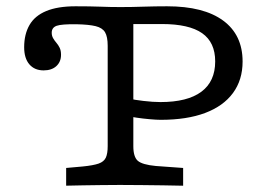

<svg xmlns="http://www.w3.org/2000/svg" viewBox="-20 -591 846 611"><path d="M322.7 -201.6V-445.2Q322.7 -474.1 314.3 -488.3Q305.8 -502.5 284.2 -507.8Q262.6 -513 224.2 -513.8Q175.7 -514.5 160.2 -508.9Q144.6 -503.2 144.6 -486.9Q144.6 -477.2 149 -469.5Q153.4 -461.8 159.4 -454.9Q165.4 -448 169.8 -439.1Q174.2 -430.2 174.2 -416.6Q174.2 -394.3 159.3 -380.6Q144.4 -367 118.8 -367Q90 -367 73.4 -386.3Q56.9 -405.6 56.9 -440.8Q56.9 -482.2 73.9 -511.5Q90.8 -540.8 127.2 -555.9Q163.6 -571 220.4 -571Q266.6 -571 298.1 -569.8Q329.6 -568.5 363.4 -568.5H363.1Q400.5 -568.5 437.4 -569.8Q474.4 -571 511.7 -571Q628.3 -571 690.1 -525.5Q752 -480 752 -395.3Q752 -336.5 721.3 -294.9Q690.7 -253.3 632.7 -231.5Q574.8 -209.7 491.6 -209.7Q478 -209.7 456 -211.7Q434 -213.6 415 -216.5Q395.9 -219.3 390.9 -221V-277.4Q406.1 -273.3 436.5 -269.8Q466.9 -266.2 490.6 -266.2Q576.6 -266.2 620.7 -299Q664.8 -331.7 664.8 -395.6Q664.8 -456.3 623.2 -485.4Q581.6 -514.5 495.4 -514.5H404.3V-201.6ZM355 -2.4Q330.9 -2.4 301.7 -2Q272.6 -1.6 243.5 -1.2Q214.5 -0.9 190.5 -0.1V-56.5L243.1 -61.2Q276.6 -64.5 293.7 -70.4Q310.8 -76.4 316.8 -89.4Q322.7 -102.3 322.7 -125.8V-201.6H404.3V-125.8Q404.3 -91.8 418.5 -79.3Q432.8 -66.9 475.8 -62.8L562.8 -56.5V0Q533.3 -0.8 499.1 -1.2Q464.9 -1.6 431.4 -2Q397.9 -2.4 369.1 -2.4H363.9Z"/></svg>

Font: Playfair 5pt SemiExpanded Light
Style: Regular
Weight: 300
Width: 6
Designer: Claus Eggers Sørensen
Foundry: Claus Eggers Sørensen
Version: Version 2.203